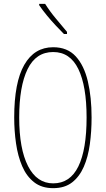

<svg xmlns="http://www.w3.org/2000/svg" viewBox="-20 -970 551 1000"><path d="M457 -358Q457 -286 448 -219.5Q439 -153 416.5 -101.5Q394 -50 355.5 -20Q317 10 257 10Q197 10 157.5 -21Q118 -52 95.5 -104.5Q73 -157 63.5 -223Q54 -289 54 -358Q54 -541 106.5 -632.5Q159 -724 257 -724Q331 -724 374.5 -676.5Q418 -629 437.5 -546.5Q457 -464 457 -358ZM80 -358Q80 -195 126 -105Q172 -15 257 -15Q345 -15 388 -103Q431 -191 431 -358Q431 -522 388 -610.5Q345 -699 257 -699Q167 -699 123.5 -609.5Q80 -520 80 -358ZM215 -950Q241 -909 270.5 -874Q300 -839 329 -804V-793H313Q294 -812 270 -837.5Q246 -863 223.5 -890.5Q201 -918 184 -943V-950Z"/></svg>

Font: Noto Sans Telugu ExtraCondensed Thin
Style: Regular
Weight: 100
Width: 2
Designer: Jelle Bosma - Monotype Design Team
Foundry: Monotype Imaging Inc.
Version: Version 2.005; ttfautohint (v1.8.4.7-5d5b)